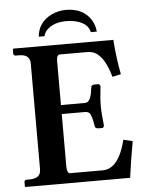

<svg xmlns="http://www.w3.org/2000/svg" viewBox="-56 -849 673 893"><g transform="rotate(-5 281.0 -402.0)"><path d="M148.9 -690.9Q154.8 -758.3 218.3 -789.1Q249.5 -803.7 284.2 -804.2Q363.3 -804.2 400.4 -749Q417.5 -723.1 419.9 -690.9H392.1Q383.3 -734.4 322.3 -748Q303.7 -752 284.2 -752Q220.7 -752 189.5 -717.8Q178.7 -705.1 175.8 -690.9ZM26.9 0 23.9 -2V-23.9Q25.4 -31.7 32.2 -33.2H45.9Q93.8 -33.2 99.6 -63Q100.6 -69.8 101.1 -77.1V-568.8Q101.1 -605.5 66.9 -611.3Q57.1 -612.8 45.9 -612.8H32.2Q25.4 -614.7 23.9 -621.1V-644L26.9 -646H493.2Q499 -561 514.2 -483.9L474.1 -475.1Q444.8 -581.5 390.1 -597.2Q378.9 -600.1 368.2 -600.1H237.8Q224.1 -598.1 224.1 -570.8V-365.2H336.9Q358.9 -365.2 367.2 -406.2Q369.1 -415.5 372.1 -436Q372.1 -443.4 382.8 -446.3Q385.7 -446.8 388.2 -446.8H409.2L415 -437Q408.2 -380.9 408.2 -344.2Q408.2 -310.1 415 -251L409.2 -242.2H388.2Q374 -243.2 372.1 -252Q363.8 -308.1 351.6 -317.9Q344.7 -322.3 336.9 -323.2H224.1V-75.2Q225.1 -46.9 237.8 -45.9H391.1Q455.6 -45.9 488.8 -143.6Q494.6 -160.6 499 -179.2L542 -168.9Q525.9 -82.5 515.1 0Z"/></g></svg>

Font: Linux Libertine O
Style: Semibold
Weight: 700
Designer: Philipp H. Poll
Foundry: Philipp H. Poll
Version: Version 5.0.0